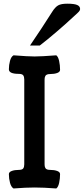

<svg xmlns="http://www.w3.org/2000/svg" viewBox="-20 -1041 465 1066"><path d="M146.5 -788.1Q216.3 -890.6 269.5 -975.1Q286.1 -1001.5 302.7 -1011Q319.3 -1020.5 353 -1020.5Q392.1 -1020.5 408.4 -1013.4Q424.8 -1006.3 424.8 -990.7Q424.8 -983.9 418.2 -976.6Q411.6 -969.2 394.5 -954.1Q377.4 -939 367.2 -929.2Q350.1 -912.6 294.7 -865Q239.3 -817.4 200.7 -788.1ZM55.2 -733.9Q136.2 -727.5 171.9 -727.5Q210 -727.5 292.5 -733.9Q303.2 -726.1 308.3 -702.4Q313.5 -678.7 313.5 -653.3Q313.5 -641.6 297.4 -635.7Q281.2 -629.9 258.8 -629.9Q248 -629.9 241.2 -627.2Q234.4 -624.5 231.7 -619.1Q229 -613.8 228.3 -609.6Q227.5 -605.5 227.5 -598.1V-129.4Q227.5 -122.1 228.3 -117.9Q229 -113.8 231.7 -108.4Q234.4 -103 241.2 -100.3Q248 -97.7 258.8 -97.7Q281.2 -97.7 297.4 -91.8Q313.5 -85.9 313.5 -74.2Q313.5 -48.8 308.3 -25.6Q303.2 -2.4 292.5 5.4Q222.7 0 171.9 0Q124 0 55.2 5.4Q42 -2.4 35.6 -25.9Q29.3 -49.3 29.3 -74.2Q29.3 -85.9 45.4 -91.8Q61.5 -97.7 84 -97.7Q103 -97.7 108.9 -105.7Q114.7 -113.8 114.7 -128.4V-600.1Q114.7 -614.7 108.9 -622.8Q103 -630.9 84 -630.9Q29.3 -630.9 29.3 -656.2Q29.3 -680.2 35.6 -703.4Q42 -726.6 55.2 -733.9Z"/></svg>

Font: Coustard
Style: Regular
Weight: 400
Foundry: vernon adams
Version: Version 1.000